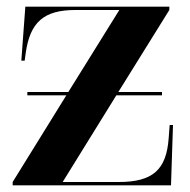

<svg xmlns="http://www.w3.org/2000/svg" viewBox="-20 -556 569 576"><path d="M18 0H493L499 -181H489L486 -141C479 -47 439 -10 336 -10H168L329 -270H466V-280H335L488 -526V-536H56L44 -374H54L57 -396C70 -490 112 -526 206 -526H338L185 -280H62V-270H179L18 -10Z"/></svg>

Font: Noto Serif Display
Style: Bold
Weight: 700
Designer: Monotype Design Team
Foundry: Monotype Imaging Inc.
Version: Version 2.009